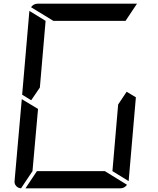

<svg xmlns="http://www.w3.org/2000/svg" viewBox="-20 -1020 856 1040"><path d="M149 -477 100 -507 139 -959V-961L227 -907L196 -546ZM666 -523 716 -493 677 -41V-39L589 -93L620 -454ZM548 -93 668 -19Q654 0 632 0H118L180 -93ZM94 0Q78 -1 67.5 -12.5Q57 -24 59 -41L98 -483L186 -430L156 -93ZM269 -907 148 -981Q162 -1000 184 -1000H720H722L660 -907Z"/></svg>

Font: DSEG7 Modern
Style: Italic
Weight: 400
Italic angle: -5°
Designer: Keshikan(Twitter:@keshinomi_88pro)
Version: Version 0.46